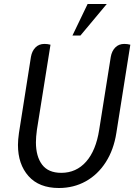

<svg xmlns="http://www.w3.org/2000/svg" viewBox="-20 -930 675 962"><path d="M70 -204Q70 -229 75 -264L135 -645Q140 -674 157.5 -692Q175 -710 203 -710Q218 -710 233 -706L165 -280Q160 -243 160 -217Q160 -146 191 -105Q222 -64 287 -64Q362 -64 411.5 -120Q461 -176 477 -280L535 -645Q540 -674 557.5 -692Q575 -710 603 -710Q618 -710 633 -706L563 -264Q550 -180 510 -117.5Q470 -55 409.5 -21.5Q349 12 275 12Q176 12 123 -47.5Q70 -107 70 -204ZM419 -910H515L383 -752H343Z"/></svg>

Font: Thasadith
Style: Bold Italic
Weight: 700
Italic angle: -9°
Designer: Cadson Demak Co.,Ltd.
Foundry: Cadson Demak Co.,Ltd.
Version: Version 1.000; ttfautohint (v1.6)